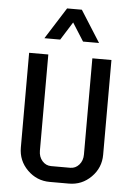

<svg xmlns="http://www.w3.org/2000/svg" viewBox="-59 -924 675 969"><g transform="rotate(5 278.5 -440.0)"><path d="M486.8 -160.2Q486.8 -93.8 439.9 -46.9Q393.1 0 327.1 0H230Q164.1 0 116.9 -46.9Q69.8 -93.8 69.8 -160.2V-640.1H167V-152.8Q167 -121.6 185.3 -100.8Q203.6 -80.1 230 -80.1H327.1Q353.5 -80.1 371.8 -100.8Q390.1 -121.6 390.1 -152.8V-640.1H486.8ZM417 -720.2H335.9L277.8 -812L220.2 -720.2H140.1L241.2 -879.9H315.9Z"/></g></svg>

Font: Laconic
Style: Regular
Weight: 400
Designer: Robby Woodard
Version: Version 1.000